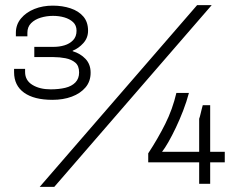

<svg xmlns="http://www.w3.org/2000/svg" viewBox="-20 -718 971 750"><path d="M135 12 750 -698H807L192 12ZM185 -328Q113 -328 74 -356Q35 -384 35 -436V-449H78V-437Q78 -404 106.5 -386.5Q135 -369 178 -369Q210 -369 235 -375Q260 -381 274.5 -396Q289 -411 289 -435Q289 -461 274 -473.5Q259 -486 236 -490.5Q213 -495 189 -495H114V-535H191Q212 -535 232 -541Q252 -547 265.5 -561Q279 -575 279 -598Q279 -619 265.5 -631.5Q252 -644 231.5 -650Q211 -656 187 -656Q162 -656 139 -649Q116 -642 101.5 -627.5Q87 -613 87 -590V-576H42V-590Q42 -622 62 -646Q82 -670 114.5 -683Q147 -696 186 -696Q224 -696 255.5 -685.5Q287 -675 305.5 -653.5Q324 -632 324 -598Q324 -570 305.5 -549.5Q287 -529 264 -520V-518Q294 -509 314 -488Q334 -467 334 -434Q334 -400 314 -376.5Q294 -353 260.5 -340.5Q227 -328 185 -328ZM758 0V-84H559V-119Q597 -177 625.5 -234Q654 -291 669 -355H718Q709 -321 695.5 -286Q682 -251 667 -219.5Q652 -188 638 -163.5Q624 -139 613 -125H758V-254Q761 -262 763 -271.5Q765 -281 767.5 -290Q770 -299 772 -307H801V-125H858V-84H801V0Z"/></svg>

Font: Archivo SemiExpanded Thin
Style: Regular
Weight: 250
Width: 6
Designer: Hector Gatti
Foundry: Omnibus-Type
Version: Version 2.001